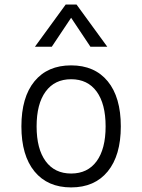

<svg xmlns="http://www.w3.org/2000/svg" viewBox="-20 -815 626 845"><path d="M293 9.8Q189.5 9.8 131.8 -60.5Q74.2 -130.9 74.2 -258.8Q74.2 -387.2 131.8 -457.3Q189.5 -527.3 293 -527.3Q396.5 -527.3 454.1 -457.3Q511.7 -387.2 511.7 -258.8Q511.7 -130.9 454.1 -60.5Q396.5 9.8 293 9.8ZM293 -51.3Q365.7 -51.3 405.3 -105.5Q444.8 -159.7 444.8 -258.8Q444.8 -357.9 405.3 -412.1Q365.7 -466.3 293 -466.3Q220.7 -466.3 180.9 -412.1Q141.1 -357.9 141.1 -258.8Q141.1 -159.7 180.9 -105.5Q220.7 -51.3 293 -51.3ZM133.8 -609.4 269 -794.9H316.9L452.1 -609.4H377.9L293 -736.8L208 -609.4Z"/></svg>

Font: CaskaydiaCove NFP Light
Style: Regular
Weight: 300
Designer: Aaron Bell
Foundry: Saja Typeworks
Version: Version 2111.001; VTT 6.35;Nerd Fonts 3.1.1